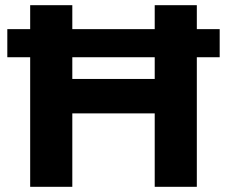

<svg xmlns="http://www.w3.org/2000/svg" viewBox="-20 -720 875 740"><path d="M576.3 0V-700H738.6V0ZM96.3 0V-700H258.7V0ZM246.3 -283V-415.7H588V-283ZM8.2 -499.4V-607.7H826.7V-499.4Z"/></svg>

Font: Montserrat Thin
Style: Regular
Weight: 100
Designer: Julieta Ulanovsky
Foundry: Julieta Ulanovsky
Version: Version 9.000